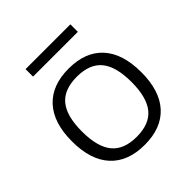

<svg xmlns="http://www.w3.org/2000/svg" viewBox="-192 -847 997 997"><g transform="rotate(-45 307.0 -348.0)"><path d="M147 -706H476V-651H147ZM307 10Q184 10 118 -62Q52 -134 52 -270Q52 -406 118 -478Q184 -550 307 -550Q430 -550 495.5 -478Q561 -406 561 -270Q561 -134 495.5 -62Q430 10 307 10ZM307 -49Q401 -49 445 -103Q489 -157 489 -270Q489 -383 445 -436.5Q401 -490 307 -490Q213 -490 169 -436.5Q125 -383 125 -270Q125 -157 169 -103Q213 -49 307 -49Z"/></g></svg>

Font: Encode Sans Wide
Style: Light
Weight: 300
Designer: Pablo Impallari, Andres Torresi
Foundry: Pablo Impallari, Andres Torresi
Version: Version 1.000; ttfautohint (v1.00) -l 8 -r 50 -G 200 -x 14 -